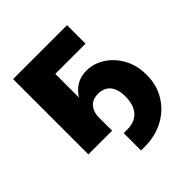

<svg xmlns="http://www.w3.org/2000/svg" viewBox="-195 -668 972 972"><g transform="rotate(-45 290.5 -182.5)"><path d="M256.8 174.3V50.3H282.2Q318.4 50.3 343.5 35.9Q368.7 21.5 381.6 -6.6Q394.5 -34.7 394.5 -75.7Q394.5 -110.8 384 -134.5Q373.5 -158.2 353.8 -170.4Q334 -182.6 304.7 -182.6Q278.3 -182.6 260 -171.1Q241.7 -159.7 232.2 -137.5Q222.7 -115.2 222.7 -82H186.5Q186.5 -147 205.1 -197.8Q223.6 -248.5 259.5 -277.8Q295.4 -307.1 346.7 -307.1Q397.9 -307.1 443.8 -278.1Q489.7 -249 518.8 -197Q547.9 -145 547.9 -75.7Q547.9 -2.9 513.2 53.7Q478.5 110.4 418.9 142.3Q359.4 174.3 284.7 174.3ZM440.4 -539.1V-406.7H224.1V0H54.2V-539.1Z"/></g></svg>

Font: Inter 18pt ExtraBold
Style: Regular
Weight: 800
Designer: Rasmus Andersson
Foundry: rsms
Version: Version 4.001;git-66647c0bb